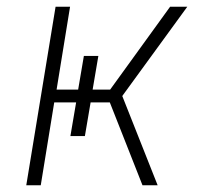

<svg xmlns="http://www.w3.org/2000/svg" viewBox="-20 -550 640 570"><path d="M58 0 145 -530H188L148 -284H212L229 -384H272L255 -284H307L485 -530H536L410 -357L343 -265L448 0H403L306 -246H249L232 -146H189L206 -246H141L101 0Z"/></svg>

Font: Iosevka Curly XLtExObl
Style: Regular
Weight: 200
Width: 7
Italic angle: -9°
Monospace: yes
Designer: Belleve Invis
Foundry: Belleve Invis
Version: Version 11.0.1; ttfautohint (v1.8.3)